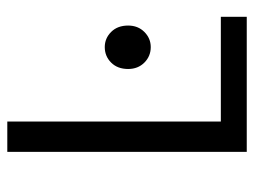

<svg xmlns="http://www.w3.org/2000/svg" viewBox="-105 -591 696 526"><g transform="rotate(-90 243.0 -328.0)"><path d="M90 0V-656H173V-71H460V0ZM377 -263Q352 -263 334.5 -280.5Q317 -298 317 -325Q317 -354 334.5 -371.5Q352 -389 377 -389Q401 -389 418.5 -371.5Q436 -354 436 -325Q436 -298 418.5 -280.5Q401 -263 377 -263Z"/></g></svg>

Font: .
Style: 
Weight: 400
Designer: Paul D. Hunt, Dalton Maag
Foundry: Dalton Maag Ltd
Version: Version 1.200